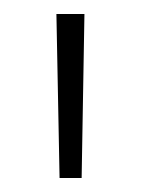

<svg xmlns="http://www.w3.org/2000/svg" viewBox="-20 -684 201 274"><path d="M96.5 -430H65L60.5 -664H100.5Z"/></svg>

Font: Anek Gurmukhi Medium ExtraLight
Style: Regular
Weight: 250
Version: Version 1.003